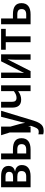

<svg xmlns="http://www.w3.org/2000/svg" viewBox="1328 -1908 820 3516"><g transform="rotate(-90 1738.0 -150.0)"><path d="M66.9 0V-540H267.1Q362.3 -540 409.9 -505.6Q457.5 -471.2 457.5 -404.3Q457.5 -356.4 432.6 -326.4Q407.7 -296.4 358.4 -286.6V-282.7Q414.6 -275.4 444.1 -243.7Q473.6 -211.9 473.6 -160.2Q473.6 -82.5 421.1 -41.3Q368.7 0 269.5 0ZM173.8 -80.1H265.1Q314.9 -80.1 339.4 -101.3Q363.8 -122.6 363.8 -166.5Q363.8 -206.5 338.6 -224.6Q313.5 -242.7 263.7 -242.7H173.8ZM173.8 -320.8H257.3Q305.2 -320.8 327.1 -338.4Q349.1 -356 349.1 -394Q349.1 -427.2 327.6 -443.1Q306.2 -459 264.2 -459H173.8Z M578.1 0V-540H685.1V-323.2H759.3Q864.3 -323.2 914.8 -284.4Q965.3 -245.6 965.3 -166.5Q965.3 -84.5 912.8 -42.2Q860.4 0 758.3 0ZM685.1 -80.1H756.8Q805.7 -80.1 831.1 -100.6Q856.4 -121.1 856.4 -164.1Q856.4 -205.6 832.5 -224.4Q808.6 -243.2 755.4 -243.2H685.1ZM1177.2 -540V0H1070.8V-540Z M1099.1 240.2Q1068.4 240.2 1036.1 231.4V143.1Q1047.9 146.5 1060.5 147.9Q1073.2 149.4 1083.5 149.4Q1115.7 149.4 1134.3 130.6Q1152.8 111.8 1166.5 75.2Q1171.4 63 1177.5 47.6Q1183.6 32.2 1192.9 2L1019.5 -540H1129.9L1217.3 -228Q1222.2 -212.4 1227.3 -191.2Q1232.4 -169.9 1237.3 -147.2Q1242.2 -124.5 1245.1 -104.5H1248Q1251 -119.1 1253.7 -132.3Q1256.3 -145.5 1259.3 -158.7Q1262.2 -171.9 1265.9 -186.3Q1269.5 -200.7 1274.4 -217.8L1357.4 -540H1467.8L1285.2 61Q1266.1 122.1 1241.7 161.9Q1217.3 201.7 1182.9 220.9Q1148.4 240.2 1099.1 240.2Z M1826.7 0V-228Q1789.6 -200.2 1751.2 -186.3Q1712.9 -172.4 1672.4 -172.4Q1599.1 -172.4 1562.3 -213.4Q1525.4 -254.4 1525.4 -335.4V-540H1631.8V-340.3Q1631.8 -296.9 1649.9 -277.1Q1668 -257.3 1703.6 -257.3Q1737.3 -257.3 1767.1 -270.3Q1796.9 -283.2 1826.7 -306.2V-540H1933.6V0Z M2067.4 0V-540H2166V-258.8Q2166 -231.4 2164.1 -197.3Q2162.1 -163.1 2158.7 -118.2L2373.5 -540H2501V0H2402.3V-281.2Q2402.8 -313 2404.5 -346.7Q2406.2 -380.4 2409.2 -422.9L2194.3 0Z M2723.6 0V-454.6H2585.4V-540H2967.3V-454.6H2830.1V0Z M3051.3 0V-540H3158.2V-323.2H3232.4Q3337.4 -323.2 3387.9 -284.4Q3438.5 -245.6 3438.5 -166.5Q3438.5 -84.5 3386 -42.2Q3333.5 0 3231.4 0ZM3158.2 -80.1H3230Q3278.8 -80.1 3304.2 -100.6Q3329.6 -121.1 3329.6 -164.1Q3329.6 -205.6 3305.7 -224.4Q3281.7 -243.2 3228.5 -243.2H3158.2Z"/></g></svg>

Font: Open Sans
Style: Regular
Weight: 600
Width: 3
Foundry: Ascender Corporation
Version: Version 1.000